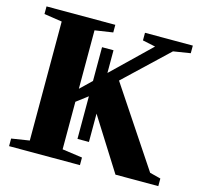

<svg xmlns="http://www.w3.org/2000/svg" viewBox="-97 -762 919 869"><g transform="rotate(15 362.5 -327.5)"><path d="M716.3 0H515.6L361.3 -244.6V-111.8H307.6V-311.5L254.9 -271.5V-48.8L349.1 -35.6V0H17.1V-35.6L101.1 -48.8V-606.4L17.1 -619.1V-654.8H339.4V-619.1L254.9 -606.4V-332.5L307.6 -383.3V-541.5H361.3V-435.1L538.6 -606.4L478.5 -619.1V-654.8H702.6V-619.1L622.6 -606.4L420.9 -415.5L665 -48.8L716.3 -35.6Z"/></g></svg>

Font: Tinos
Style: Bold
Weight: 700
Designer: Steve Matteson
Foundry: Monotype Imaging Inc.
Version: Version 1.23